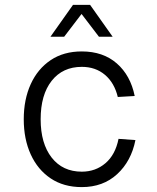

<svg xmlns="http://www.w3.org/2000/svg" viewBox="-20 -752 640 784"><path d="M314 12Q240 12 187 -23.5Q134 -59 105.5 -121.5Q77 -184 77 -265Q77 -346 105.5 -408.5Q134 -471 187 -506.5Q240 -542 314 -542Q401 -542 457 -493Q513 -444 530 -360L461 -356Q447 -414 408.5 -446.5Q370 -479 314 -479Q236 -479 191 -422Q146 -365 146 -265Q146 -166 191 -108.5Q236 -51 314 -51Q370 -51 410.5 -85.5Q451 -120 464 -185L533 -180Q516 -94 458.5 -41Q401 12 314 12ZM186 -602 278 -732H348L440 -602H384L313 -695L242 -602Z"/></svg>

Font: Geist Mono Light
Style: Regular
Weight: 300
Monospace: yes
Designer: Basement.studio, Andrés Briganti, Mateo Zaragoza
Foundry: Basement.studio, Vercel, Andrés Briganti, Guido Ferreyra, Mateo Zaragoza
Version: Version 1.500; ttfautohint (v1.8.4.7-5d5b)